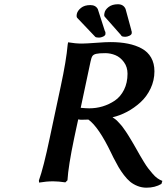

<svg xmlns="http://www.w3.org/2000/svg" viewBox="-20 -849 780 899"><path d="M497.1 -651.9Q543 -651.9 579.3 -644.5Q615.7 -637.2 644 -621.6Q672.4 -606 687.7 -579.1Q703.1 -552.2 703.1 -515.1Q703.1 -472.7 685.1 -434.6Q667 -396.5 637.7 -369.9Q608.4 -343.3 574.7 -325.4Q541 -307.6 506.8 -299.8Q513.7 -295.4 520.5 -290.3Q527.3 -285.2 534.2 -277.3Q541 -269.5 546.1 -264.2Q551.3 -258.8 558.8 -247.8Q566.4 -236.8 569.8 -232.2Q573.2 -227.5 581.8 -213.6Q590.3 -199.7 592.5 -196Q594.7 -192.4 604.2 -176.3Q613.8 -160.2 615.2 -157.2Q628.9 -132.8 634.8 -122.6Q640.6 -112.3 653.3 -91.6Q666 -70.8 674.3 -60.3Q682.6 -49.8 694.3 -35.9Q706.1 -22 717.3 -14.2Q728.5 -6.3 740.2 -2L735.8 12.2Q705.6 29.8 666 29.8Q644 29.8 624.3 22Q604.5 14.2 589.8 2.2Q575.2 -9.8 560.3 -29.3Q545.4 -48.8 534.9 -66.9Q524.4 -85 511.2 -110.8Q509.3 -114.7 505.6 -122.3Q502 -129.9 500 -133.8Q441.9 -254.4 394 -289.1Q387.2 -289.1 375.7 -288.6Q364.3 -288.1 357.9 -288.3Q351.6 -288.6 346.2 -290Q342.8 -276.4 336.7 -246.3Q330.6 -216.3 327.1 -201.2Q299.8 -70.8 295.9 -4.9L286.1 4.9Q252.9 0 229 0Q197.3 0 163.1 5.9L162.1 -3.9Q183.6 -63.5 212.9 -203.1Q221.2 -243.2 238.5 -323.5Q255.9 -403.8 264.2 -443.8Q290.5 -565.9 296.9 -640.1Q296.9 -640.6 297.9 -645.5Q298.8 -650.4 298.8 -650.9Q333 -645 363.8 -645Q381.3 -645 435.1 -648.9Q473.6 -651.9 497.1 -651.9ZM397.9 -341.8Q430.2 -341.8 460.4 -350.8Q490.7 -359.9 517.6 -377.9Q544.4 -396 560.8 -428.7Q577.1 -461.4 577.1 -503.9Q577.1 -535.2 560.3 -558.1Q543.5 -581.1 520.5 -590.6Q497.6 -600.1 473.1 -600.1Q442.9 -600.1 430.2 -596.9Q417.5 -593.8 412.6 -586.4Q407.7 -579.1 403.8 -560.1L357.9 -344.2Q382.3 -341.8 397.9 -341.8ZM339.8 -784.2Q343.3 -799.3 359.6 -812.3Q376 -825.2 402.8 -825.2Q428.2 -825.2 438 -806.2L471.2 -703.1V-704.1Q475.6 -695.3 473.1 -689L474.1 -689.9Q472.7 -682.1 462.4 -677.5Q452.1 -672.9 443.8 -672.9Q429.7 -672.9 425.8 -676.8L341.8 -765.1Q336.9 -770 339.8 -784.2ZM469.2 -788.1Q471.7 -803.2 488.5 -816.2Q505.4 -829.1 532.2 -829.1Q558.1 -829.1 567.9 -807.1L595.2 -707L594.2 -708Q598.6 -699.2 596.2 -692.9L597.2 -693.8Q595.7 -686 585.4 -681.4Q575.2 -676.8 566.9 -676.8Q549.8 -676.8 546.9 -683.1L548.8 -682.1Q533.7 -700.2 470.2 -771Q466.3 -774.9 469.2 -788.1Z"/></svg>

Font: Linear Smooth
Style: Bold Italic
Weight: 700
Designer: Philipp H. Poll, Flanker
Foundry: Philipp H. Poll, reworked by Flanker
Version: Version 1.061 | FøM Fix